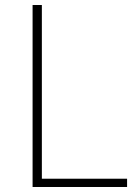

<svg xmlns="http://www.w3.org/2000/svg" viewBox="-20 -746 548 766"><path d="M110 0H487V-33H147V-726H110Z"/></svg>

Font: Harano Aji Gothic KR ExtraLight
Style: Regular
Weight: 250
Foundry: Masamichi Hosoda
Version: HaranoAjiGothicKR-ExtraLight version 20220220;ttx 4.29.1